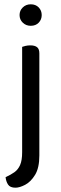

<svg xmlns="http://www.w3.org/2000/svg" viewBox="-20 -678 283 893"><path d="M6 146Q30 135 47 123Q64 111 73.5 89.5Q83 68 83 30V-303H163V45Q163 103 143 135.5Q123 168 97 181.5Q71 195 52 195Q27 195 17.5 180.5Q8 166 6 146ZM71 -608Q71 -629 86 -643.5Q101 -658 123 -658Q146 -658 160 -643.5Q174 -629 174 -608Q174 -587 160 -572.5Q146 -558 123 -558Q101 -558 86 -572.5Q71 -587 71 -608ZM163 -214 83 -225V-460Q88 -462 98.5 -464.5Q109 -467 121 -467Q142 -467 152.5 -458.5Q163 -450 163 -430Z"/></svg>

Font: Baloo Bhaina 2
Style: Regular
Weight: 400
Designer: Yesha Goshar, Manish Minz, Shuchita Grover and Ek Type
Foundry: Ek Type
Version: Version 1.700